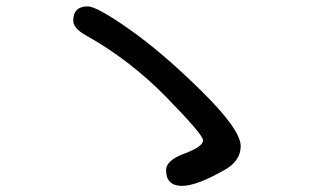

<svg xmlns="http://www.w3.org/2000/svg" viewBox="-20 -655 1040 608"><path d="M257.8 -634.8Q287.1 -634.8 392.1 -560.5Q497.1 -486.3 619.6 -365.2Q742.2 -244.1 742.2 -192.4Q742.2 -146.5 693.4 -118.2Q603.5 -66.4 556.6 -66.4Q505.9 -66.4 505.9 -116.2Q505.9 -147.5 564.5 -168.9Q623 -190.4 623 -210.9Q623 -228.5 506.8 -347.2Q390.6 -465.8 252 -543Q211.9 -565.4 211.9 -589.8Q211.9 -634.8 257.8 -634.8Z"/></svg>

Font: jf-openhuninn-1.0
Style: Regular
Weight: 400
Designer: [Kosugi Maru]
      Designed by Motoya company      

      [Varela Round]
      Joe Prince(Latin component); Avraham Co
Foundry: justfont CO.,LTD.
Version: 1.0